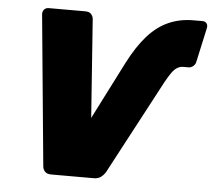

<svg xmlns="http://www.w3.org/2000/svg" viewBox="-51 -757 899 812"><g transform="rotate(5 399.0 -351.0)"><path d="M195 0Q177 0 168.5 -9.5Q160 -19 159 -31L98 -671Q97 -683 104 -691.5Q111 -700 124 -700H279Q296 -700 304 -691Q312 -682 313 -670L343 -253L468 -499Q504 -569 544 -614Q584 -659 632 -680.5Q680 -702 738 -702H777Q788 -702 794 -694Q800 -686 797 -673L765 -527Q763 -517 754 -509.5Q745 -502 735 -502H712Q699 -502 687 -495Q675 -488 664 -472.5Q653 -457 639 -432L426 -31Q419 -19 407 -9.5Q395 0 377 0Z"/></g></svg>

Font: Rubik Light ExtraBold
Style: Italic
Weight: 800
Italic angle: -12°
Version: Version 2.104